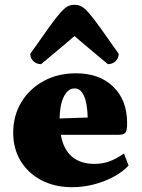

<svg xmlns="http://www.w3.org/2000/svg" viewBox="-20 -767 590 799"><path d="M280 12Q208 12 152.5 -17Q97 -46 66 -97Q35 -148 35 -215Q35 -286 69 -342Q103 -398 162 -430Q221 -462 296 -462Q394 -462 451.5 -406Q509 -350 509 -255Q509 -224 502 -215Q495 -206 472 -206H233Q255 -85 374 -85Q406 -85 434 -95Q462 -105 496 -128L515 -78Q491 -52 453 -31.5Q415 -11 370.5 0.5Q326 12 280 12ZM290 -399Q263 -399 246 -365.5Q229 -332 228 -274L345 -278Q341 -399 290 -399ZM290 -747Q305 -747 317.5 -741Q330 -735 348 -715Q366 -695 395.5 -654Q425 -613 474 -543Q474 -525 461 -512.5Q448 -500 429 -500Q382 -539 347.5 -568Q313 -597 290 -617Q267 -597 232.5 -568Q198 -539 151 -500Q132 -500 119 -512.5Q106 -525 106 -543Q155 -613 184.5 -654Q214 -695 232 -715Q250 -735 262.5 -741Q275 -747 290 -747Z"/></svg>

Font: Petrona Black
Style: Regular
Weight: 900
Designer: Ringo R. Seeber
Foundry: Ringo R. Seeber
Version: Version 2.001; ttfautohint (v1.8.3)